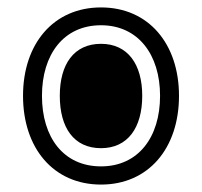

<svg xmlns="http://www.w3.org/2000/svg" viewBox="-20 -547 544 517"><path d="M252 -50C380 -50 462 -148 462 -289C462 -429 380 -527 252 -527C124 -527 42 -429 42 -289C42 -148 124 -50 252 -50ZM252 -99C151 -99 93 -177 93 -289C93 -400 151 -479 252 -479C352 -479 411 -400 411 -289C411 -177 352 -99 252 -99ZM252 -148C324 -148 363 -203 363 -289C363 -374 324 -429 252 -429C179 -429 141 -374 141 -289C141 -203 179 -148 252 -148Z"/></svg>

Font: Noto Sans Thai Looped SemiCondensed ExtraBold
Style: Regular
Weight: 800
Width: 4
Designer: Sasikarn Vongin, Ben Mitchell
Foundry: The Fontpad Ltd
Version: Version 1.001